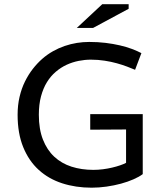

<svg xmlns="http://www.w3.org/2000/svg" viewBox="-20 -872 762 905"><path d="M63 0ZM405.3 -334H652.8V-51.3Q636.2 -38.6 609.4 -26.9Q582.5 -15.1 550.3 -6.3Q518.1 2.4 482.2 7.6Q446.3 12.7 412.1 12.7Q336.9 12.7 272.9 -8.1Q209 -28.8 162.4 -71.3Q115.7 -113.8 89.4 -178.5Q63 -243.2 63 -331.1Q63 -376.5 72.3 -415.8Q81.5 -455.1 97.7 -487.8Q113.8 -520.5 134.8 -547.4Q155.8 -574.2 179.2 -594.7Q202.6 -615.2 229.5 -630.4Q256.3 -645.5 284.9 -655.3Q313.5 -665 342.5 -669.7Q371.6 -674.3 400.4 -674.3Q441.4 -674.3 477.5 -669.9Q513.7 -665.5 544.9 -658.2Q576.2 -650.9 601.6 -641.4Q627 -631.8 646.5 -621.6L616.7 -543Q600.6 -549.8 578.9 -558.1Q557.1 -566.4 530.8 -573.7Q504.4 -581.1 473.4 -585.9Q442.4 -590.8 408.2 -590.8Q379.9 -590.8 350.6 -585Q321.3 -579.1 294.2 -566.7Q267.1 -554.2 243.2 -533.9Q219.2 -513.7 201.4 -484.9Q183.6 -456.1 173.3 -417.7Q163.1 -379.4 163.1 -331.1Q163.1 -263.2 182.4 -214.1Q201.7 -165 235.8 -133.3Q270 -101.6 317.1 -86.4Q364.3 -71.3 419.9 -71.3Q442.4 -71.3 465.1 -74.2Q487.8 -77.1 508.5 -82Q529.3 -86.9 546.4 -92.8Q563.5 -98.6 574.2 -104.5V-261.7L405.3 -260.7ZM461.9 -852.1H586.4V-830.6L418.5 -740.2H341.8Z"/></svg>

Font: PT Astra Sans
Style: Regular
Weight: 400
Designer: A.Korolkova, I. Chaeva
Foundry: ParaType Ltd
Version: Version 1.001; ttfautohint (v1.6)